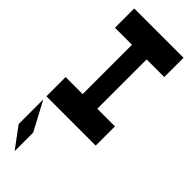

<svg xmlns="http://www.w3.org/2000/svg" viewBox="5 -1201 1762 1762"><g transform="rotate(-45 886.0 -320.0)"><path d="M562 -640H812V-419H1452V-640H1702V0H1452V-229H812V0H562ZM0 -490 202 -640H522L241 -490Z"/></g></svg>

Font: Syne ExtraBold
Style: Regular
Weight: 800
Designer: Lucas Descroix
Foundry: Bonjour Monde
Version: Version 2.200; ttfautohint (v1.8.4)